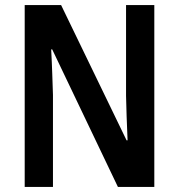

<svg xmlns="http://www.w3.org/2000/svg" viewBox="-20 -734 703 754"><path d="M586 0V-714H475V-358C476 -305 478 -255 481 -183H477L220 -714H77V0H188V-361C186 -414 185 -467 181 -540H185L443 0Z"/></svg>

Font: Noto Sans Sinhala UI Condensed SemiBold
Style: Regular
Weight: 600
Width: 3
Designer: Jelle Bosma - Monotype Design Team
Foundry: Monotype Imaging Inc.
Version: Version 2.006